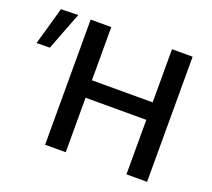

<svg xmlns="http://www.w3.org/2000/svg" viewBox="-216 -871 1136 1028"><g transform="rotate(20 352.5 -357.0)"><path d="M134.5 0V-713H252V-410H598V-713H715.5V0H598V-310.5H252V0ZM-95 -496 -64 -604Q-49 -658 -34 -711L64 -713.5Q42.5 -658 21.8 -604.2Q1 -550.5 -19.5 -497Z"/></g></svg>

Font: Heraclito Medium
Style: Regular
Weight: 500
Designer: Kostas Bartsokas (font) & Cristiano Sobral (main changes)
Foundry: Kostas Bartsokas (font) & Cristiano Sobral (main changes)
Version: Version 1.00;July 8, 2020;FontCreator 13.0.0.2655 64-bit